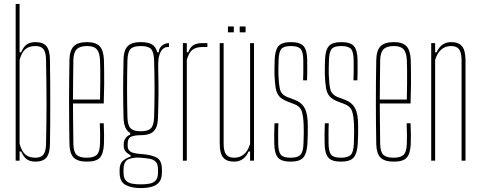

<svg xmlns="http://www.w3.org/2000/svg" viewBox="-20 -820 2454 980"><path d="M161 5Q133.5 5 116.5 -7.2Q99.5 -19.5 88 -47H80V0H60V-800H80V-553H88Q99.5 -581 116.5 -593Q133.5 -605 161 -605Q200 -605 217.2 -584Q234.5 -563 235 -514Q236 -453.5 236.2 -398.8Q236.5 -344 236.5 -292.8Q236.5 -241.5 236.2 -190.5Q236 -139.5 235 -86Q234.5 -37.5 217.2 -16.2Q200 5 161 5ZM161 -15Q189.5 -15 202 -31.5Q214.5 -48 215 -86Q216 -139 216.8 -189.5Q217.5 -240 217.5 -291Q217.5 -342 216.8 -397Q216 -452 215 -514Q214.5 -552.5 202 -568.8Q189.5 -585 161 -585Q128 -585 109.2 -568.8Q90.5 -552.5 80 -514V-86Q90.5 -48 109.2 -31.5Q128 -15 161 -15Z M424.5 5Q376 5 355.8 -16Q335.5 -37 334.5 -85Q333.5 -138.5 333 -192.2Q332.5 -246 332.5 -299.5Q332.5 -353 333 -406.8Q333.5 -460.5 334.5 -514Q335.5 -563 356.5 -584Q377.5 -605 424.5 -605Q469 -605 488.8 -584Q508.5 -563 510.5 -514Q511 -496 511.5 -465Q512 -434 511.8 -390.5Q511.5 -347 509.5 -292H352.5Q352.5 -245.5 353.2 -196Q354 -146.5 354.5 -85Q355.5 -44 371 -29.5Q386.5 -15 422.5 -15Q458.5 -15 473.8 -29.5Q489 -44 490.5 -85Q491.5 -107.5 491.2 -133.2Q491 -159 489.5 -191H509.5Q511 -159 511.2 -133Q511.5 -107 510.5 -85Q508.5 -37 490.5 -16Q472.5 5 424.5 5ZM352.5 -312H490.5Q491.5 -356.5 491.8 -395.5Q492 -434.5 491.8 -464.8Q491.5 -495 490.5 -514Q488.5 -552.5 473.5 -568.8Q458.5 -585 424.5 -585Q388 -585 371.8 -568.8Q355.5 -552.5 354.5 -514Q354 -455 353.2 -406.5Q352.5 -358 352.5 -312Z M698.5 140Q651.5 140 621 124Q590.5 108 590.5 60Q590.5 56 590.5 52.8Q590.5 49.5 590.5 46Q590.5 14.5 609.5 -1Q628.5 -16.5 646.5 -20V-28Q628.5 -37 620 -48.2Q611.5 -59.5 611.5 -76Q611.5 -78.5 611.5 -80.2Q611.5 -82 611.5 -84Q611.5 -103.5 622.5 -116.8Q633.5 -130 644.5 -132V-141Q627.5 -151 619.5 -170.2Q611.5 -189.5 610.5 -220Q609.5 -262.5 609 -295.2Q608.5 -328 608.5 -359.5Q608.5 -391 609 -427.5Q609.5 -464 610.5 -514Q611 -546.5 619.8 -566.5Q628.5 -586.5 647.8 -595.8Q667 -605 698.5 -605Q736 -605 756 -593Q776 -581 782.5 -553H790.5Q790.5 -573.5 806.5 -586.8Q822.5 -600 842.5 -600V-580H835.5Q814.5 -580 801 -557.2Q787.5 -534.5 787.5 -491V-468Q788.5 -430.5 788.8 -400.8Q789 -371 789 -343.8Q789 -316.5 788.2 -286.8Q787.5 -257 786.5 -220Q785.5 -188 776.8 -168.2Q768 -148.5 749 -139.2Q730 -130 698.5 -130Q668 -130 649.8 -122.5Q631.5 -115 631.5 -84V-76Q631.5 -61.5 638.8 -52.8Q646 -44 660.8 -39.8Q675.5 -35.5 698.5 -34Q748 -31 777.2 -17Q806.5 -3 806.5 46Q806.5 49.5 806.5 52.8Q806.5 56 806.5 60Q806.5 92 792.8 109.2Q779 126.5 754.5 133.2Q730 140 698.5 140ZM698.5 121Q722.5 121 742.5 117.5Q762.5 114 774.5 101.2Q786.5 88.5 786.5 61Q786.5 57 786.5 53.2Q786.5 49.5 786.5 46Q786.5 17.5 774.8 5.5Q763 -6.5 743 -9.8Q723 -13 698.5 -15Q662 -18 636.2 -7.5Q610.5 3 610.5 46Q610.5 49.5 610.5 53.2Q610.5 57 610.5 61Q610.5 88.5 622.5 101.2Q634.5 114 654.5 117.5Q674.5 121 698.5 121ZM698.5 -150Q734.5 -150 749.8 -164.5Q765 -179 766.5 -220Q767.5 -254 768.2 -290.2Q769 -326.5 769 -364Q769 -401.5 768.2 -439.2Q767.5 -477 766.5 -514Q765 -556 750.2 -570.5Q735.5 -585 698.5 -585Q662 -585 647 -570.5Q632 -556 630.5 -514Q629.5 -477 629 -439.2Q628.5 -401.5 628.5 -364Q628.5 -326.5 629 -290.2Q629.5 -254 630.5 -220Q632 -179 647.2 -164.5Q662.5 -150 698.5 -150Z M913.5 0V-600H933.5V-553H940.5Q951 -579.5 967.8 -589.8Q984.5 -600 1013.5 -600Q1019.5 -600 1026 -600Q1032.5 -600 1038.5 -600V-580H1013.5Q980 -580 961.8 -565.5Q943.5 -551 933.5 -514V0Z M1175.5 5Q1136.5 5 1119 -16.2Q1101.5 -37.5 1101.5 -86V-600H1121.5V-86Q1121.5 -48 1134.2 -31.5Q1147 -15 1175.5 -15Q1205 -15 1226 -33.2Q1247 -51.5 1256.5 -86V-600H1276.5V0H1256.5V-47H1248.5Q1239 -22.5 1220 -8.8Q1201 5 1175.5 5ZM1203.5 -655V-685H1233.5V-655ZM1143.5 -655V-685H1173.5V-655Z M1463 5Q1416 5 1398.5 -16Q1381 -37 1380 -85Q1379.5 -107 1379.5 -133Q1379.5 -159 1381 -191H1401Q1399.5 -159.5 1399.8 -134Q1400 -108.5 1400 -85Q1401 -44 1414 -29.5Q1427 -15 1463 -15Q1499 -15 1513.2 -29.5Q1527.5 -44 1529 -85Q1529.5 -101 1530 -117.5Q1530.5 -134 1530.5 -149.8Q1530.5 -165.5 1530 -179Q1528.5 -228.5 1519.8 -253.2Q1511 -278 1481 -289L1447 -302Q1418.5 -313 1405 -328.8Q1391.5 -344.5 1387 -371.2Q1382.5 -398 1381 -442Q1380.5 -461.5 1381 -478Q1381.5 -494.5 1382 -514Q1383.5 -563 1400.8 -584Q1418 -605 1465 -605Q1512.5 -605 1530 -584Q1547.5 -563 1548 -514Q1548 -493 1548.2 -467.8Q1548.5 -442.5 1547 -410H1527Q1528 -431 1528.2 -449Q1528.5 -467 1528.2 -483Q1528 -499 1528 -514Q1527.5 -556 1514.2 -570.5Q1501 -585 1465 -585Q1429 -585 1416.2 -570.5Q1403.5 -556 1402 -514Q1401.5 -493 1401 -476.5Q1400.5 -460 1401 -442Q1402.5 -394 1408.8 -365.5Q1415 -337 1448 -324L1483 -311Q1519 -297.5 1535 -268.2Q1551 -239 1551 -179Q1551 -157.5 1550.8 -132.2Q1550.5 -107 1549 -85Q1546 -37 1528.2 -16Q1510.5 5 1463 5Z M1720 5Q1673 5 1655.5 -16Q1638 -37 1637 -85Q1636.5 -107 1636.5 -133Q1636.5 -159 1638 -191H1658Q1656.5 -159.5 1656.8 -134Q1657 -108.5 1657 -85Q1658 -44 1671 -29.5Q1684 -15 1720 -15Q1756 -15 1770.2 -29.5Q1784.5 -44 1786 -85Q1786.5 -101 1787 -117.5Q1787.5 -134 1787.5 -149.8Q1787.5 -165.5 1787 -179Q1785.5 -228.5 1776.8 -253.2Q1768 -278 1738 -289L1704 -302Q1675.5 -313 1662 -328.8Q1648.5 -344.5 1644 -371.2Q1639.5 -398 1638 -442Q1637.5 -461.5 1638 -478Q1638.5 -494.5 1639 -514Q1640.5 -563 1657.8 -584Q1675 -605 1722 -605Q1769.5 -605 1787 -584Q1804.5 -563 1805 -514Q1805 -493 1805.2 -467.8Q1805.5 -442.5 1804 -410H1784Q1785 -431 1785.2 -449Q1785.5 -467 1785.2 -483Q1785 -499 1785 -514Q1784.5 -556 1771.2 -570.5Q1758 -585 1722 -585Q1686 -585 1673.2 -570.5Q1660.5 -556 1659 -514Q1658.5 -493 1658 -476.5Q1657.5 -460 1658 -442Q1659.5 -394 1665.8 -365.5Q1672 -337 1705 -324L1740 -311Q1776 -297.5 1792 -268.2Q1808 -239 1808 -179Q1808 -157.5 1807.8 -132.2Q1807.5 -107 1806 -85Q1803 -37 1785.2 -16Q1767.5 5 1720 5Z M1990.5 5Q1942 5 1921.8 -16Q1901.5 -37 1900.5 -85Q1899.5 -138.5 1899 -192.2Q1898.5 -246 1898.5 -299.5Q1898.5 -353 1899 -406.8Q1899.5 -460.5 1900.5 -514Q1901.5 -563 1922.5 -584Q1943.5 -605 1990.5 -605Q2035 -605 2054.8 -584Q2074.5 -563 2076.5 -514Q2077 -496 2077.5 -465Q2078 -434 2077.8 -390.5Q2077.5 -347 2075.5 -292H1918.5Q1918.5 -245.5 1919.2 -196Q1920 -146.5 1920.5 -85Q1921.5 -44 1937 -29.5Q1952.5 -15 1988.5 -15Q2024.5 -15 2039.8 -29.5Q2055 -44 2056.5 -85Q2057.5 -107.5 2057.2 -133.2Q2057 -159 2055.5 -191H2075.5Q2077 -159 2077.2 -133Q2077.5 -107 2076.5 -85Q2074.5 -37 2056.5 -16Q2038.5 5 1990.5 5ZM1918.5 -312H2056.5Q2057.5 -356.5 2057.8 -395.5Q2058 -434.5 2057.8 -464.8Q2057.5 -495 2056.5 -514Q2054.5 -552.5 2039.5 -568.8Q2024.5 -585 1990.5 -585Q1954 -585 1937.8 -568.8Q1921.5 -552.5 1920.5 -514Q1920 -455 1919.2 -406.5Q1918.5 -358 1918.5 -312Z M2181 0V-600H2201V-553H2209Q2219 -578 2237.8 -591.5Q2256.5 -605 2282 -605Q2321 -605 2338.2 -584Q2355.5 -563 2356 -514V0H2336V-514Q2335.5 -552.5 2323 -568.8Q2310.5 -585 2282 -585Q2253 -585 2232 -566.8Q2211 -548.5 2201 -514V0Z"/></svg>

Font: Big Shoulders Display Thin Thin
Style: Regular
Weight: 250
Version: Version 2.002